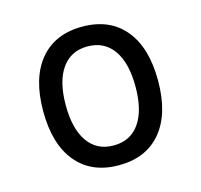

<svg xmlns="http://www.w3.org/2000/svg" viewBox="-84 -618 754 719"><g transform="rotate(-15 293.0 -258.5)"><path d="M293 9.8Q187 9.8 128.7 -60.5Q70.3 -130.9 70.3 -258.8Q70.3 -387.2 128.7 -457.3Q187 -527.3 293 -527.3Q398.9 -527.3 457.3 -457.3Q515.6 -387.2 515.6 -258.8Q515.6 -130.9 457.3 -60.5Q398.9 9.8 293 9.8ZM293 -66.9Q357.9 -66.9 393.1 -116.9Q428.2 -167 428.2 -258.8Q428.2 -350.6 393.1 -400.6Q357.9 -450.7 293 -450.7Q228 -450.7 192.9 -400.6Q157.7 -350.6 157.7 -258.8Q157.7 -167 192.9 -116.9Q228 -66.9 293 -66.9Z"/></g></svg>

Font: CaskaydiaMono NF SemiLight
Style: Regular
Weight: 350
Designer: Aaron Bell
Foundry: Saja Typeworks
Version: Version 2111.001; ttfautohint (v1.8.4);Nerd Fonts 3.1.1